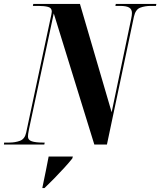

<svg xmlns="http://www.w3.org/2000/svg" viewBox="-59 -734 814 975"><path d="M-39 0 -38 -10H-12Q18 -10 42.5 -19Q67 -28 74 -61L197 -638Q200 -652 202 -661Q204 -670 204 -675Q204 -694 185 -699Q166 -704 136 -704H108L110 -714H347L508 -164L607 -638Q611 -656 611 -668Q611 -687 597 -695.5Q583 -704 550 -704H527L529 -714H735L733 -704H707Q677 -704 653 -695Q629 -686 621 -649L484 0H420L214 -666L88 -77Q85 -62 84 -54Q83 -46 83 -40Q83 -23 102.5 -16.5Q122 -10 158 -10H168L166 0ZM157 215Q167 168 174 132.5Q181 97 188 61H311L308 71Q293 90 268 117.5Q243 145 215.5 173Q188 201 167 221H156Z"/></svg>

Font: Noto Serif Display ExtraCondensed ExtraBold
Style: Italic
Weight: 800
Width: 2
Italic angle: -12°
Designer: Monotype Design Team
Foundry: Monotype Imaging Inc.
Version: Version 2.009